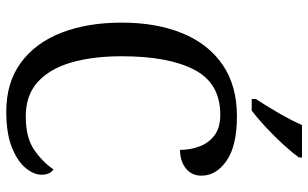

<svg xmlns="http://www.w3.org/2000/svg" viewBox="-205 -766 981 611"><g transform="rotate(90 285.5 -460.5)"><path d="M335 10Q243 10 180 -36Q117 -82 84.5 -164.5Q52 -247 52 -358Q52 -467 85.5 -549.5Q119 -632 185.5 -678Q252 -724 350 -724Q444 -724 491.5 -691Q539 -658 539 -611Q539 -580 516 -561.5Q493 -543 457 -543Q457 -574 446.5 -603.5Q436 -633 411.5 -652Q387 -671 345 -671Q245 -671 202 -588.5Q159 -506 159 -358Q159 -265 179 -196.5Q199 -128 241 -90Q283 -52 350 -52Q418 -52 456.5 -78.5Q495 -105 519 -140Q536 -129 536 -102Q536 -78 515 -52Q494 -26 449.5 -8Q405 10 335 10ZM295 -784Q316 -816 339.5 -856.5Q363 -897 378 -931H481V-921Q469 -904 443.5 -875.5Q418 -847 387.5 -818.5Q357 -790 332 -771H295Z"/></g></svg>

Font: Noto Serif Tamil SemiCondensed
Style: Regular
Weight: 400
Width: 4
Designer: Indian Type Foundry, Tom Grace, and the Monotype Design Team
Foundry: Monotype Imaging Inc.
Version: Version 2.004; ttfautohint (v1.8.4.7-5d5b)